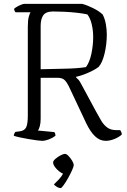

<svg xmlns="http://www.w3.org/2000/svg" viewBox="-20 -724 651 987"><path d="M196 0Q189 0 170 -2.5Q151 -5 127.5 -9Q104 -13 83 -17.5Q62 -22 51 -26Q51 -33 54 -38Q57 -43 59 -46L82 -49Q106 -52 114.5 -69.5Q123 -87 123 -130V-587Q123 -620 128 -638Q133 -656 137 -661H60Q57 -663 54.5 -670Q52 -677 52 -678Q56 -683 66.5 -689Q77 -695 88 -699.5Q99 -704 104 -704H403Q429 -697 460 -681.5Q491 -666 508 -649Q519 -628 524 -600.5Q529 -573 529 -547Q529 -496 517.5 -448.5Q506 -401 487 -380Q476 -371 455.5 -360.5Q435 -350 412.5 -341.5Q390 -333 371 -329V-326Q379 -319 384 -313.5Q389 -308 398 -291L473 -152Q488 -124 501 -102.5Q514 -81 532 -68Q550 -55 579 -55H598Q600 -51 603 -46Q606 -41 606 -32Q590 -18 567 -9Q544 0 524 0Q493 0 468.5 -23.5Q444 -47 423 -91L333 -282Q323 -302 312 -312.5Q301 -323 280 -324H189V-113Q189 -91 184.5 -75Q180 -59 175 -53L259 -45Q265 -39 265 -26Q251 -15 231.5 -7.5Q212 0 196 0ZM189 -368Q260 -370 318 -371Q376 -372 422 -379Q441 -405 450 -448.5Q459 -492 459 -533Q459 -568 451.5 -599.5Q444 -631 429 -650Q406 -655 374.5 -658.5Q343 -662 311 -663.5Q279 -665 253 -665Q216 -665 202.5 -645.5Q189 -626 189 -592ZM292 243Q283 243 273 237Q263 231 257 224Q269 213 282.5 198.5Q296 184 304 169Q286 161 269.5 143Q253 125 253 111Q253 103 265 92.5Q277 82 291.5 74.5Q306 67 314 67Q322 67 332.5 78Q343 89 351 102.5Q359 116 359 125Q359 132 350.5 151Q342 170 330 191.5Q318 213 307 228Q296 243 292 243Z"/></svg>

Font: Texturina Thin
Style: Regular
Weight: 100
Designer: Guillermo Torres Carreño
Foundry: Omnibus-Type
Version: Version 1.002; ttfautohint (v1.8.3)